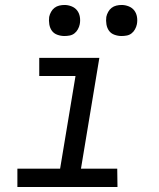

<svg xmlns="http://www.w3.org/2000/svg" viewBox="-20 -753 640 773"><path d="M453 0H50V-74H222L284 -447H138V-520H380L306 -74H452ZM469 -608Q455 -608 441 -613Q427 -618 419 -629Q411 -640 408.5 -655Q406 -670 408 -685Q410 -695 415.5 -705Q421 -715 429.5 -721.5Q438 -728 448.5 -730.5Q459 -733 470 -733Q484 -733 498 -727.5Q512 -722 520.5 -711Q529 -700 531.5 -685Q534 -670 531 -655Q529 -645 523.5 -635Q518 -625 509.5 -618.5Q501 -612 490.5 -610Q480 -608 469 -608ZM239 -608Q225 -608 211 -613Q197 -618 189 -629Q181 -640 178.5 -655Q176 -670 178 -685Q180 -695 185.5 -705Q191 -715 199.5 -721.5Q208 -728 218.5 -730.5Q229 -733 240 -733Q254 -733 268 -727.5Q282 -722 290.5 -711Q299 -700 301.5 -685Q304 -670 301 -655Q299 -645 293.5 -635Q288 -625 279.5 -618.5Q271 -612 260.5 -610Q250 -608 239 -608Z"/></svg>

Font: Iosevka Extended Oblique
Style: Regular
Weight: 400
Width: 7
Italic angle: -9°
Monospace: yes
Designer: Belleve Invis
Foundry: Belleve Invis
Version: Version 32.0.1; ttfautohint (v1.8.4)